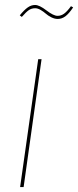

<svg xmlns="http://www.w3.org/2000/svg" viewBox="-20 -758 316 778"><path d="M213.9 -681.2Q201.2 -681.2 187.7 -688Q174.3 -694.8 165.3 -702.9Q156.2 -710.9 144.5 -717.8Q132.8 -724.6 122.6 -724.6Q107.9 -724.6 96.9 -717Q85.9 -709.5 68.4 -689.5L60.1 -695.8Q78.1 -717.8 92.3 -727.8Q106.4 -737.8 122.1 -737.8Q139.6 -737.8 168.2 -715.8Q196.8 -693.8 213.4 -693.8Q227.5 -693.8 239.7 -702.6Q252 -711.4 267.6 -732.9L276.4 -728Q259.3 -702.6 244.9 -691.9Q230.5 -681.2 213.9 -681.2ZM148.4 -518.1 75.7 0H61.5L134.8 -518.1Z"/></svg>

Font: Fira Sans Compressed Hair
Style: Italic
Weight: 100
Width: 3
Italic angle: -8°
Designer: Carrois Corporate & Edenspiekermann AG
Foundry: Carrois Corporate GbR & Edenspiekermann AG
Version: Version 4.203;PS 004.203;hotconv 1.0.88;makeotf.lib2.5.64775